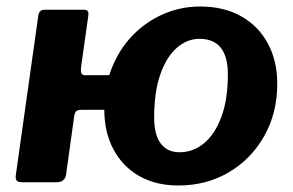

<svg xmlns="http://www.w3.org/2000/svg" viewBox="-20 -560 901 590"><path d="M528.3 10Q458.5 10 407.4 -19.3Q356.4 -48.6 328.4 -101.4Q300.5 -154.3 300.5 -223.1Q300.5 -293.4 323.8 -351.6Q347.1 -409.8 388.1 -451.8Q429.2 -493.9 482.4 -516.9Q535.6 -540 594.8 -540Q668.3 -540 721.6 -509.7Q774.8 -479.4 803.4 -425.9Q832 -372.4 832 -302.3Q832 -212.6 791.8 -141.7Q751.7 -70.9 683.1 -30.4Q614.4 10 528.3 10ZM47.6 0Q35.2 0 31.3 -5Q27.4 -10 28.4 -20.7L97.5 -510.7Q99.9 -530 116.1 -530H238.5Q253.9 -530 251.5 -512.9L229.1 -353.7Q227.4 -343 229.6 -335.9Q231.9 -328.8 242.6 -328.8L432.8 -329.5Q450.2 -329.5 448.1 -314.2L437.7 -239.9Q435.5 -222.5 415.7 -222.5H230.4Q219.9 -222.5 214.9 -218.8Q210 -215.1 208.2 -204.4L183.1 -24.1Q179.9 0 153.3 0ZM531.6 -92.1Q573.2 -92.1 606.8 -119.7Q640.3 -147.3 660.3 -200.8Q680.2 -254.2 680.2 -332.1Q680.2 -386 658.3 -413.4Q636.4 -440.7 592.8 -440.7Q555.1 -440.7 523.3 -413Q491.4 -385.2 472.6 -331.3Q453.7 -277.3 453.7 -199Q453.7 -146.1 473.9 -119.1Q494.1 -92.1 531.6 -92.1Z"/></svg>

Font: Libre Franklin Thin
Style: Italic
Weight: 100
Italic angle: -8°
Designer: Pablo Impallari, Rodrigo Fuenzalida, Nhung Nguyen
Foundry: Impallari Type
Version: Version 3.000